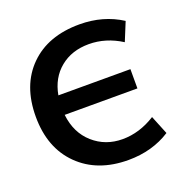

<svg xmlns="http://www.w3.org/2000/svg" viewBox="-133 -864 972 998"><g transform="rotate(-20 353.5 -365.0)"><path d="M411.1 -740.2Q542 -740.2 643.6 -674.8L601.6 -572.3Q515.6 -627 421.4 -627Q327.1 -627 263.2 -574.7Q199.2 -522.5 182.6 -430.7H581.1V-324.2H178.7Q190.4 -221.7 257.8 -162.1Q325.2 -102.5 419.4 -102.5Q513.7 -102.5 601.6 -158.2L643.6 -54.7Q543 9.8 411.1 9.8Q240.2 9.8 137.2 -91.8Q34.2 -193.4 34.2 -366.2Q34.2 -539.1 135.3 -639.6Q236.3 -740.2 411.1 -740.2Z"/></g></svg>

Font: GenEi M Gothic v2 Bold
Style: Regular
Weight: 700
Version: Version 2.0